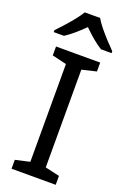

<svg xmlns="http://www.w3.org/2000/svg" viewBox="-177 -999 693 1054"><g transform="rotate(20 169.5 -472.0)"><path d="M298 0H40V-52L124 -71V-642L40 -662V-714H298V-662L214 -642V-71L298 -52ZM214 -944Q226 -922 248.5 -894.5Q271 -867 295.5 -840.5Q320 -814 339 -795V-784H277Q251 -800 223 -823.5Q195 -847 168 -874Q141 -847 114 -824Q87 -801 61 -784H1V-795Q20 -815 43.5 -841Q67 -867 89 -894.5Q111 -922 124 -944Z"/></g></svg>

Font: Noto Sans Manichaean
Style: Regular
Weight: 400
Designer: Monotype Design Team
Foundry: Monotype Imaging Inc.
Version: Version 2.005; ttfautohint (v1.8.4.7-5d5b)